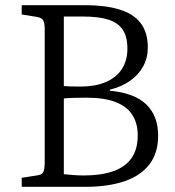

<svg xmlns="http://www.w3.org/2000/svg" viewBox="-20 -723 679 743"><path d="M64 0V-35L122 -44Q141 -46 147 -56.5Q153 -67 153 -95V-611Q153 -636 146.5 -645.5Q140 -655 120 -658L64 -667V-703H308Q387 -703 441.5 -686.5Q496 -670 524 -634Q552 -598 552 -539Q552 -499 534 -466Q516 -433 483 -410Q450 -387 405 -376V-372Q501 -363 546.5 -318.5Q592 -274 592 -198Q592 -130 557.5 -86Q523 -42 460 -21Q397 0 311 0ZM305 -44Q370 -44 417 -60Q464 -76 488.5 -110.5Q513 -145 513 -199Q513 -246 492 -278.5Q471 -311 427.5 -328Q384 -345 315 -345Q252 -345 227 -342V-49Q238 -48 259 -46Q280 -44 305 -44ZM292 -388Q348 -388 388.5 -405Q429 -422 451 -455Q473 -488 473 -535Q473 -581 455 -608Q437 -635 399.5 -647Q362 -659 302 -659H227V-390Q237 -389 251.5 -388.5Q266 -388 292 -388Z"/></svg>

Font: Literata 18pt Light
Style: Regular
Weight: 300
Designer: Latin by Veronika Burian and Jose Scaglione. Greek by Irene Vlachou. Cyrillic by Vera Evstafieva.
Foundry: TypeTogether
Version: Version 3.103;gftools[0.9.29]